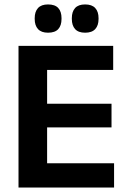

<svg xmlns="http://www.w3.org/2000/svg" viewBox="-20 -846 578 866"><path d="M192.5 0H63.5V-639H192.5ZM494.5 0H102V-109.5H494.5ZM483 -271.5H138.5V-378H483ZM490.5 -530.5H101.5V-639H490.5ZM196.5 -698.5Q166.5 -698.5 151.5 -714.8Q136.5 -731 136.5 -760.5V-764Q136.5 -793.5 151.5 -809.8Q166.5 -826 196.5 -826Q228 -826 242.8 -809.8Q257.5 -793.5 257.5 -764V-760.5Q257.5 -731 242.8 -714.8Q228 -698.5 196.5 -698.5ZM364 -698.5Q333.5 -698.5 318.8 -714.8Q304 -731 304 -760.5V-764Q304 -793.5 318.8 -809.8Q333.5 -826 364 -826Q394.5 -826 409.5 -809.8Q424.5 -793.5 424.5 -764V-760.5Q424.5 -731 409.5 -714.8Q394.5 -698.5 364 -698.5Z"/></svg>

Font: Anek Malayalam Medium SemiBold
Style: Regular
Weight: 600
Version: Version 1.003